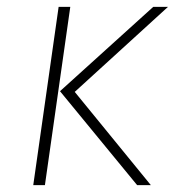

<svg xmlns="http://www.w3.org/2000/svg" viewBox="-20 -540 512 560"><path d="M185 -520 111 0H77L151 -520ZM470 -520 198 -272 420 0H380L155 -274L427 -520Z"/></svg>

Font: Fira Sans UltraLight
Style: Italic
Weight: 200
Italic angle: -8°
Designer: Carrois Corporate & Edenspiekermann AG
Foundry: Carrois Corporate GbR & Edenspiekermann AG
Version: Version 4.203;PS 004.203;hotconv 1.0.88;makeotf.lib2.5.64775